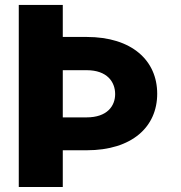

<svg xmlns="http://www.w3.org/2000/svg" viewBox="-20 -747 724 767"><path d="M326 -599.4H230.8V-727.3H55V0H230.8V-146.7H326C507.8 -146.7 608 -240.4 608 -372.5C608 -504.6 507.8 -599.4 326 -599.4ZM326 -278.1H230.8V-466.6H326C408.4 -466.6 440 -419.4 440 -371.1C440 -323.9 408.4 -278.1 326 -278.1Z"/></svg>

Font: TID UI Extra Bold
Style: Regular
Weight: 800
Designer: The TID Project Authors
Foundry: Bakken & Bæck
Version: Version 1.001;hotconv 1.0.109;makeotfexe 2.5.65596